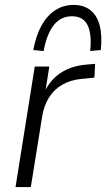

<svg xmlns="http://www.w3.org/2000/svg" viewBox="-20 -759 431 779"><path d="M43 0 121 -489H180L163 -380H158Q181 -433 225 -462.5Q269 -492 332 -497L366 -500L363 -444L312 -439Q267 -435 233 -415.5Q199 -396 178.5 -363Q158 -330 151 -286L105 0ZM157 -552 115 -556Q126 -615 148.5 -655.5Q171 -696 204 -717.5Q237 -739 279 -739Q320 -739 347 -717.5Q374 -696 384.5 -655.5Q395 -615 389 -556L346 -552Q353 -622 335 -657.5Q317 -693 272 -693Q227 -693 198.5 -657.5Q170 -622 157 -552Z"/></svg>

Font: Nunito Sans 10pt SemiCondensed Light
Style: Italic
Weight: 300
Width: 4
Italic angle: -9°
Designer: Vernon Adams
Foundry: Vernon Adams
Version: Version 3.101;gftools[0.9.27]